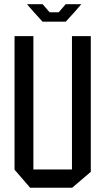

<svg xmlns="http://www.w3.org/2000/svg" viewBox="-20 -877 489 897"><path d="M316.2 0V-708.3H404.2V-74.2L317.2 0ZM120.8 0 48 -84.2V-85.2H316.2V0ZM48 -85.2V-708.3H136V-85.2ZM178.7 -775.9 138.9 -819.6H327.2L287.3 -775.9ZM138.9 -819.6 107 -856.1V-857.4H179.1L211.8 -819.6ZM254.3 -819.6 286.9 -857.4H359V-856.4L327.2 -819.6Z"/></svg>

Font: Foldit Thin
Style: Regular
Weight: 100
Designer: Sophia Tai
Foundry: Sophia Tai
Version: Version 1.003